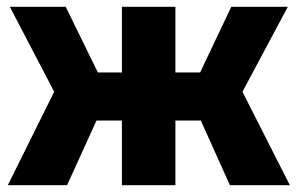

<svg xmlns="http://www.w3.org/2000/svg" viewBox="-20 -547 879 567"><path d="M3 0 140 -276 9 -527H174L269 -333H340V-527H498V-333H571L663 -527H830L696 -276L836 0H659L573 -191H498V0H340V-191H265L178 0Z"/></svg>

Font: Onest ExtraBold
Style: Regular
Weight: 800
Designer: Dmitri Voloshin, Andrey Kudryavtsev
Foundry: Dmitri Voloshin, Andrey Kudryavtsev
Version: Version 1.000;gftools[0.9.33]